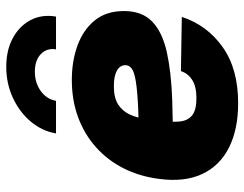

<svg xmlns="http://www.w3.org/2000/svg" viewBox="-106 -682 800 629"><g transform="rotate(-90 294.5 -368.0)"><path d="M270.5 11.7Q185.1 11.7 125.5 -18.1Q65.9 -47.9 38.6 -105.7Q11.2 -163.6 22.5 -248Q30.8 -312 57.4 -364.3Q84 -416.5 126.5 -454.3Q168.9 -492.2 224.6 -512.7Q280.3 -533.2 346.7 -533.2Q408.7 -533.2 460 -514.4Q511.2 -495.6 541.7 -458Q572.3 -420.4 572.3 -362.3Q572.3 -302.7 537.4 -269.5Q502.4 -236.3 437.3 -221.9Q372.1 -207.5 281 -204.3Q189.9 -201.2 77.1 -201.2L95.2 -313Q191.9 -313 251.2 -315.7Q310.5 -318.4 341.8 -323.5Q373 -328.6 384 -337.2Q395 -345.7 395 -357.4Q395 -375.5 377.2 -385.5Q359.4 -395.5 326.2 -395.5Q287.1 -395.5 265.4 -380.9Q243.7 -366.2 233.2 -343Q222.7 -319.8 219 -293Q215.3 -266.1 211.9 -241.7Q208 -206.5 210.4 -180.2Q212.9 -153.8 230.2 -139.4Q247.6 -125 286.6 -125Q325.2 -125 346.7 -138.9Q368.2 -152.8 375.5 -175.8L553.2 -172.9Q525.9 -89.8 454.3 -39.1Q382.8 11.7 270.5 11.7ZM389.6 -748Q444.3 -748 484.1 -726.3Q523.9 -704.6 543 -667.7Q562 -630.9 554.2 -585H446.8Q451.7 -615.2 431.2 -634.8Q410.6 -654.3 374 -654.3Q336.9 -654.3 310.1 -634.8Q283.2 -615.2 278.3 -585H171.4Q179.2 -630.9 210.2 -667.7Q241.2 -704.6 288.1 -726.3Q335 -748 389.6 -748Z"/></g></svg>

Font: Inter 28pt Black
Style: Italic
Weight: 900
Italic angle: -9.3988°
Designer: Rasmus Andersson
Foundry: rsms
Version: Version 4.001;git-66647c0bb